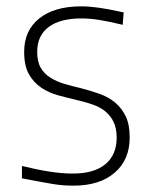

<svg xmlns="http://www.w3.org/2000/svg" viewBox="-20 -573 474 604"><path d="M212 11Q196 11 181 10Q166 9 147 6Q128 3 104.5 -1.5Q81 -6 49 -12V-51Q93 -40 133.5 -33.5Q174 -27 209 -27Q276 -27 311.5 -56.5Q347 -86 347 -140Q347 -169 337.5 -189Q328 -209 311.5 -222.5Q295 -236 272 -244Q249 -252 223 -258Q193 -265 163.5 -273Q134 -281 110 -297Q86 -313 71 -339.5Q56 -366 56 -410Q56 -477 103.5 -515Q151 -553 235 -553Q249 -553 261.5 -552Q274 -551 289 -549Q304 -547 323 -543.5Q342 -540 369 -534L366 -495Q320 -506 291 -510.5Q262 -515 236 -515Q169 -515 133 -488Q97 -461 97 -410Q97 -379 108 -360Q119 -341 138 -329Q157 -317 181.5 -309.5Q206 -302 233 -296Q264 -288 292.5 -278Q321 -268 342 -250.5Q363 -233 375.5 -207Q388 -181 388 -141Q388 -70 340.5 -29.5Q293 11 212 11Z"/></svg>

Font: Encode Sans Normal
Style: Thin
Weight: 100
Designer: Pablo Impallari, Andres Torresi
Foundry: Pablo Impallari, Andres Torresi
Version: Version 1.000; ttfautohint (v1.00) -l 8 -r 50 -G 200 -x 14 -